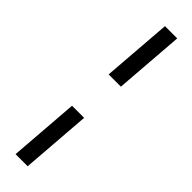

<svg xmlns="http://www.w3.org/2000/svg" viewBox="-306 -702 875 875"><g transform="rotate(45 131.5 -265.0)"><path d="M103 -375 129 -712H208L182 -375ZM60 182 86 -156H164L138 182Z"/></g></svg>

Font: PRinguin Sans
Style: Italic
Weight: 400
Designer: Vernon Adams
Foundry: Vernon Adams
Version: ""